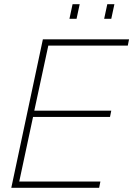

<svg xmlns="http://www.w3.org/2000/svg" viewBox="-20 -898 640 918"><path d="M34 0 185 -710H597L591 -680H211L144 -369H512L506 -339H138L72 -30H460L454 0ZM312 -808 327 -878H361L346 -808ZM478 -808 493 -878H527L512 -808Z"/></svg>

Font: Geist Mono Thin
Style: Italic
Weight: 100
Italic angle: -12°
Monospace: yes
Designer: Basement.studio, Andrés Briganti, Mateo Zaragoza
Foundry: Basement.studio, Vercel, Andrés Briganti, Guido Ferreyra, Mateo Zaragoza
Version: Version 1.500; ttfautohint (v1.8.4.7-5d5b)